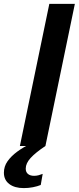

<svg xmlns="http://www.w3.org/2000/svg" viewBox="-83 -749 404 985"><path d="M19 0 170 -729H301L150 0ZM39 216Q-8 216 -35.5 195Q-63 174 -63 137Q-63 105 -44.5 78.5Q-26 52 6 28.5Q38 5 78 -14H143L150 0Q99 34 74 61.5Q49 89 49 116Q49 134 60.5 143.5Q72 153 92 153Q104 153 115 150Q126 147 136 143L126 200Q109 207 86 211.5Q63 216 39 216Z"/></svg>

Font: Mona Sans ExtraLight SemiBold
Style: Italic
Weight: 600
Italic angle: -11.6951°
Version: Version 2.000